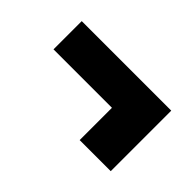

<svg xmlns="http://www.w3.org/2000/svg" viewBox="-50 -471 608 608"><g transform="rotate(45 254.5 -166.5)"><path d="M455.1 -31.2H315.9V-175.8H54.2V-302.2H455.1Z"/></g></svg>

Font: Kumbh Sans ExtraBold
Style: Regular
Weight: 800
Version: Version 1.005